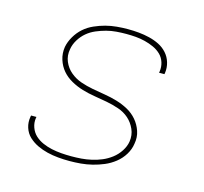

<svg xmlns="http://www.w3.org/2000/svg" viewBox="-84 -621 767 722"><g transform="rotate(15 300.0 -260.0)"><path d="M244 8Q222 8 200 6Q178 4 157.5 -1Q137 -6 118 -15Q99 -24 84 -38Q69 -52 62.5 -72.5Q56 -93 60 -115L61 -120H82L81 -116Q78 -97 84.5 -79Q91 -61 104 -49Q117 -37 134 -29.5Q151 -22 169.5 -18Q188 -14 207.5 -12.5Q227 -11 246 -11Q266 -11 285.5 -12.5Q305 -14 325 -18.5Q345 -23 364 -31Q383 -39 400 -52Q417 -65 429 -83.5Q441 -102 444 -121Q448 -147 438 -169.5Q428 -192 410.5 -207.5Q393 -223 369.5 -231Q346 -239 322 -243.5Q298 -248 273 -252Q248 -256 224.5 -263Q201 -270 179.5 -282Q158 -294 143 -311.5Q128 -329 120.5 -352.5Q113 -376 117 -402Q121 -423 133 -443.5Q145 -464 162 -479Q179 -494 200.5 -503.5Q222 -513 243 -518.5Q264 -524 286 -526Q308 -528 329 -528Q351 -528 372 -526Q393 -524 413.5 -519Q434 -514 452 -505Q470 -496 483.5 -481Q497 -466 503 -446Q509 -426 506 -405L505 -400H484L485 -404Q488 -423 482.5 -440.5Q477 -458 464.5 -470Q452 -482 435.5 -489.5Q419 -497 401 -501.5Q383 -506 365 -507.5Q347 -509 328 -509Q309 -509 289.5 -507.5Q270 -506 251 -501Q232 -496 213 -488Q194 -480 178.5 -467Q163 -454 152 -436Q141 -418 138 -399Q133 -373 142.5 -350.5Q152 -328 170.5 -312.5Q189 -297 212 -289Q235 -281 259.5 -276.5Q284 -272 308.5 -268Q333 -264 356.5 -257Q380 -250 401 -238.5Q422 -227 437.5 -209Q453 -191 461 -167.5Q469 -144 464 -118Q461 -96 448.5 -75.5Q436 -55 417 -40Q398 -25 376.5 -16Q355 -7 333 -1.5Q311 4 288.5 6Q266 8 244 8Z"/></g></svg>

Font: Iosevka Aile Thin Oblique
Style: Regular
Weight: 100
Italic angle: -9°
Designer: Belleve Invis
Foundry: Belleve Invis
Version: Version 31.1.0; ttfautohint (v1.8.4)